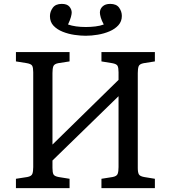

<svg xmlns="http://www.w3.org/2000/svg" viewBox="-20 -968 880 988"><path d="M62 0V-48L120 -57Q142 -61 146.5 -73.5Q151 -86 151 -108V-596Q151 -619 146 -629Q141 -639 118 -643L62 -652V-700H338V-652L280 -643Q259 -639 254.5 -627Q250 -615 250 -592V-224L590 -557V-596Q590 -619 585 -629Q580 -639 557 -643L502 -652V-700H777V-652L720 -643Q698 -639 693.5 -627Q689 -615 689 -592V-104Q689 -81 694.5 -71Q700 -61 722 -57L777 -48V0H502V-48L559 -57Q581 -61 585.5 -73.5Q590 -86 590 -108V-473L250 -142V-104Q250 -81 255 -71Q260 -61 282 -57L338 -48V0ZM421 -784Q395 -784 363.5 -788.5Q332 -793 303 -804.5Q274 -816 255.5 -835.5Q237 -855 237 -885Q237 -908 251.5 -928Q266 -948 298 -948Q325 -948 337 -934Q349 -920 349 -903Q349 -896 345 -880.5Q341 -865 330 -842Q367 -829 422 -829Q446 -829 471 -832Q496 -835 514 -842Q503 -862 498.5 -878Q494 -894 494 -903Q494 -922 508 -935Q522 -948 547 -948Q579 -948 593 -928.5Q607 -909 607 -886Q607 -858 589.5 -838.5Q572 -819 544 -807Q516 -795 483.5 -789.5Q451 -784 421 -784Z"/></svg>

Font: Text Regular
Style: Regular
Weight: 400
Designer: Latin by Veronika Burian and Jose Scaglione. Greek by Irene Vlachou. Cyrillic by Vera Evstafieva.
Foundry: TypeTogether
Version: Version 3.002